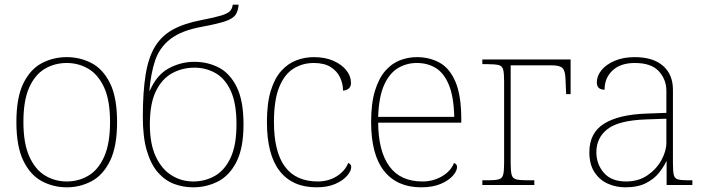

<svg xmlns="http://www.w3.org/2000/svg" viewBox="-20 -790 3022 820"><path d="M265 10Q208 10 159 -16Q110 -42 80 -103Q50 -164 50 -269Q50 -374 80 -434.5Q110 -495 159 -520.5Q208 -546 265 -546Q322 -546 371 -520.5Q420 -495 450 -434.5Q480 -374 480 -269Q480 -164 450 -103Q420 -42 371 -16Q322 10 265 10ZM265 -15Q316 -15 358 -40Q400 -65 425 -121Q450 -177 450 -269Q450 -362 424.5 -417Q399 -472 357 -496.5Q315 -521 265 -521Q214 -521 172 -496.5Q130 -472 105 -417Q80 -362 80 -269Q80 -177 105.5 -121Q131 -65 173 -40Q215 -15 265 -15Z M805 10Q762 10 723.5 -4.5Q685 -19 655 -53Q625 -87 607.5 -145Q590 -203 590 -290Q590 -398 602 -471.5Q614 -545 642 -591Q670 -637 718 -663.5Q766 -690 839 -704Q896 -715 924 -723.5Q952 -732 962 -742.5Q972 -753 974 -770H999Q997 -742 985.5 -726Q974 -710 941.5 -699Q909 -688 844 -676Q755 -660 708 -623.5Q661 -587 642.5 -531.5Q624 -476 618 -403H620Q649 -470 700.5 -498Q752 -526 810 -526Q867 -526 914.5 -501.5Q962 -477 991 -418.5Q1020 -360 1020 -259Q1020 -158 990 -99Q960 -40 911 -15Q862 10 805 10ZM805 -15Q856 -15 898 -39Q940 -63 965 -116.5Q990 -170 990 -259Q990 -348 966 -401Q942 -454 901 -477.5Q860 -501 810 -501Q759 -501 715.5 -477.5Q672 -454 646 -401Q620 -348 620 -259Q620 -175 645.5 -121Q671 -67 713 -41Q755 -15 805 -15Z M1332 10Q1229 10 1174.5 -59.5Q1120 -129 1120 -269Q1120 -349 1136.5 -402.5Q1153 -456 1181.5 -487.5Q1210 -519 1246 -532.5Q1282 -546 1320 -546Q1368 -546 1403.5 -530.5Q1439 -515 1459 -490Q1479 -465 1479 -436Q1479 -420 1469.5 -412Q1460 -404 1445 -403Q1445 -432 1432.5 -459Q1420 -486 1392.5 -503.5Q1365 -521 1320 -521Q1272 -521 1233.5 -497Q1195 -473 1172.5 -418Q1150 -363 1150 -269Q1150 -15 1337 -15Q1383 -15 1418.5 -37.5Q1454 -60 1467 -94Q1480 -89 1480 -77Q1480 -60 1462.5 -39.5Q1445 -19 1412 -4.5Q1379 10 1332 10Z M1779 10Q1676 10 1620.5 -59.5Q1565 -129 1565 -269Q1565 -349 1581.5 -402.5Q1598 -456 1625.5 -487.5Q1653 -519 1688 -532.5Q1723 -546 1760 -546Q1815 -546 1858 -522Q1901 -498 1925.5 -440Q1950 -382 1950 -281V-266H1595Q1596 -144 1643 -79.5Q1690 -15 1784 -15Q1831 -15 1868.5 -37.5Q1906 -60 1919 -94Q1932 -89 1932 -77Q1932 -60 1914 -39.5Q1896 -19 1862 -4.5Q1828 10 1779 10ZM1920 -291Q1918 -376 1897.5 -426.5Q1877 -477 1842 -499Q1807 -521 1760 -521Q1716 -521 1679.5 -499Q1643 -477 1620.5 -427Q1598 -377 1595 -291Z M2040 0V-20H2062Q2095 -20 2110 -24Q2125 -28 2129 -44Q2133 -60 2133 -94V-442Q2133 -477 2129 -492.5Q2125 -508 2110 -512Q2095 -516 2062 -516H2040V-536H2417V-388H2398L2395 -455Q2394 -487 2382.5 -499Q2371 -511 2336 -511H2161V-94Q2161 -60 2165 -44Q2169 -28 2184.5 -24Q2200 -20 2232 -20H2262V0Z M2650 10Q2611 10 2576 -5.5Q2541 -21 2519 -54.5Q2497 -88 2497 -140Q2497 -222 2559.5 -261.5Q2622 -301 2743 -305L2826 -308V-402Q2826 -450 2794 -485.5Q2762 -521 2691 -521Q2630 -521 2596 -489Q2562 -457 2562 -407Q2529 -407 2529 -438Q2529 -466 2549 -490.5Q2569 -515 2605.5 -530.5Q2642 -546 2691 -546Q2769 -546 2811.5 -509Q2854 -472 2854 -407V-94Q2854 -59 2857.5 -43.5Q2861 -28 2875 -24Q2889 -20 2918 -20H2937V0H2827V-100H2825Q2815 -78 2794.5 -52Q2774 -26 2739 -8Q2704 10 2650 10ZM2654 -15Q2707 -15 2745.5 -41.5Q2784 -68 2805 -106.5Q2826 -145 2826 -181V-283L2740 -280Q2623 -276 2575 -239Q2527 -202 2527 -140Q2527 -89 2559 -52Q2591 -15 2654 -15Z"/></svg>

Font: Noto Serif Thin
Style: Regular
Weight: 100
Designer: Monotype Design Team
Foundry: Monotype Imaging Inc.
Version: Version 2.015